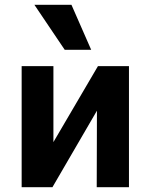

<svg xmlns="http://www.w3.org/2000/svg" viewBox="-20 -778 625 798"><path d="M70 0V-503H202V-155H183L387 -503H516V0H382L383 -349H401L198 0ZM249 -571 123 -758H277L359 -571Z"/></svg>

Font: Nunito Sans 7pt Condensed ExtraBold
Style: Regular
Weight: 800
Width: 3
Designer: Vernon Adams
Foundry: Vernon Adams
Version: Version 3.101;gftools[0.9.27]